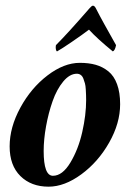

<svg xmlns="http://www.w3.org/2000/svg" viewBox="-20 -664 484 689"><path d="M313.5 -643.6Q319.3 -643.6 324.2 -633.8Q337.9 -606.9 354 -577.9Q370.1 -548.8 382.3 -527.3Q394.5 -505.9 396.5 -502Q392.6 -482.4 384.8 -479.5Q328.1 -525.9 299.3 -557.6Q276.4 -540 238.5 -514.2Q200.7 -488.3 184.6 -479.5Q181.6 -481 180.4 -487.8Q179.2 -494.6 180.7 -502Q223.6 -544.9 300.8 -633.8Q309.1 -643.6 313.5 -643.6ZM255.9 -399.4Q230 -399.4 206.8 -371.3Q183.6 -343.3 168.7 -300.8Q153.8 -258.3 145.3 -210.9Q136.7 -163.6 136.7 -122.1Q136.7 -33.2 169.9 -33.2Q204.1 -33.2 232.7 -80.8Q261.2 -128.4 275.1 -189.9Q289.1 -251.5 289.1 -304.7Q289.1 -316.4 288.8 -323.2Q288.6 -330.1 287.8 -343.3Q287.1 -356.4 284.9 -364.5Q282.7 -372.6 279.3 -381.6Q275.9 -390.6 269.8 -395Q263.7 -399.4 255.9 -399.4ZM266.6 -438.5Q298.8 -438.5 323.7 -431.4Q348.6 -424.3 368.9 -408Q389.2 -391.6 400.1 -361.8Q411.1 -332 411.1 -290Q411.1 -221.7 371.6 -152.1Q332 -82.5 271.7 -38.3Q211.4 5.9 154.3 5.9Q91.8 5.9 53.2 -32.2Q14.6 -70.3 14.6 -138.7Q14.6 -207 53 -277.6Q91.3 -348.1 150.4 -393.3Q209.5 -438.5 266.6 -438.5Z"/></svg>

Font: Amiri
Style: Bold Slanted
Weight: 700
Italic angle: 9°
Designer: Khaled Hosny
Version: Version 000.107